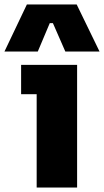

<svg xmlns="http://www.w3.org/2000/svg" viewBox="-73 -844 468 864"><path d="M92 -420H22V-552H274V0H92ZM48 -824H272L375 -612H221L165 -740H151L97 -612H-53Z"/></svg>

Font: Sora-SIA ExtraBold
Style: Regular
Weight: 800
Designer: Jonathan Barnbrook, Julián Moncada
Foundry: Barnbrook Fonts
Version: Version 2.000